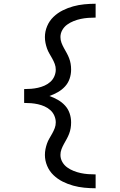

<svg xmlns="http://www.w3.org/2000/svg" viewBox="-20 -853 640 1026"><path d="M491 153Q461 153 430.5 150Q400 147 371 139Q342 131 315 117.5Q288 104 266 83Q244 62 232 33.5Q220 5 220 -25Q220 -41 223 -56Q226 -71 231 -85.5Q236 -100 244 -113.5Q252 -127 259.5 -140.5Q267 -154 272.5 -168.5Q278 -183 278 -199Q278 -217 270.5 -234.5Q263 -252 249 -264.5Q235 -277 218 -284.5Q201 -292 183 -296Q165 -300 146.5 -301.5Q128 -303 109 -303V-322V-377Q128 -377 146.5 -378.5Q165 -380 183 -384Q201 -388 218 -395.5Q235 -403 249 -415.5Q263 -428 270.5 -445.5Q278 -463 278 -481Q278 -497 272.5 -511.5Q267 -526 259.5 -539.5Q252 -553 244 -566.5Q236 -580 231 -594.5Q226 -609 223 -624Q220 -639 220 -655Q220 -685 232 -713.5Q244 -742 266 -763Q288 -784 315 -797.5Q342 -811 371 -819Q400 -827 430.5 -830Q461 -833 491 -833V-759Q471 -759 451 -757.5Q431 -756 412 -752Q393 -748 374 -740.5Q355 -733 339 -721.5Q323 -710 313 -692.5Q303 -675 303 -655Q303 -639 308.5 -624.5Q314 -610 321.5 -596.5Q329 -583 336.5 -569.5Q344 -556 349.5 -541.5Q355 -527 357.5 -512Q360 -497 360 -481Q360 -456 352 -432.5Q344 -409 327.5 -391Q311 -373 289 -360.5Q267 -348 244 -340Q267 -332 289 -319.5Q311 -307 327.5 -289Q344 -271 352 -247.5Q360 -224 360 -199Q360 -183 357.5 -168Q355 -153 349.5 -138.5Q344 -124 336.5 -110.5Q329 -97 321.5 -83.5Q314 -70 308.5 -55.5Q303 -41 303 -25Q303 -5 313 12.5Q323 30 339 41.5Q355 53 374 60.5Q393 68 412 72Q431 76 451 77.5Q471 79 491 79Z"/></svg>

Font: Monocode
Style: Regular
Weight: 400
Designer: Belleve Invis
Foundry: Belleve Invis
Version: Version 16.1.0; ttfautohint (v1.8.4)